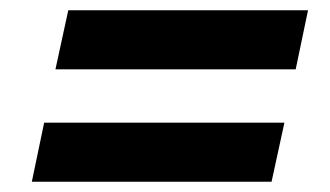

<svg xmlns="http://www.w3.org/2000/svg" viewBox="-20 -504 642 374"><path d="M580 -484 556 -369H88L113 -484ZM42 -150 66 -265H534L509 -150Z"/></svg>

Font: Nacelle Heavy
Style: Italic
Weight: 800
Italic angle: -12°
Designer: Sora Sagano
Foundry: Sora Sagano
Version: Version 1.000;FEAKit 1.0